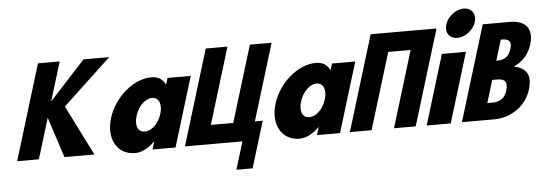

<svg xmlns="http://www.w3.org/2000/svg" viewBox="-59 -1018 3981 1407"><g transform="rotate(-5 1931.5 -314.5)"><path d="M600.4 -0.9 415.6 -369.8 770.6 -702.1H581.7L318.7 -415.7L406.3 -702.1H246.5L32.1 -0.9H191.9L282.9 -298.4L380.3 -0.9Z M745.1 -256C699.3 -106 767.3 15 899.1 15C950.2 15 1003.4 -16 1043.9 -58H1045.4L1027.6 0H1197.1L1354 -513H1183L1168 -464C1150 -505 1115.4 -528 1065.1 -528C933.3 -528 791 -406 745.1 -256ZM933.1 -256C954.8 -327 1008.8 -377 1057.6 -377C1105.7 -377 1129.4 -327 1107.7 -256C1086.3 -186 1034.2 -136 983.9 -136C931.4 -136 911.7 -186 933.1 -256Z M1634 -142.2H1469.2L1640.7 -703.2H1480.9L1266.5 -1.9H1689.5L1627.3 201.4H1746.5L1850.8 -139.6H1793L1965.3 -703.2H1805.5Z M1955.1 -256C1909.3 -106 1977.3 15 2109.1 15C2160.2 15 2213.4 -16 2253.9 -58H2255.4L2237.6 0H2407.1L2564 -513H2393L2378 -464C2360 -505 2325.4 -528 2275.1 -528C2143.3 -528 2001 -406 1955.1 -256ZM2143.1 -256C2164.8 -327 2218.8 -377 2267.6 -377C2315.7 -377 2339.4 -327 2317.7 -256C2296.3 -186 2244.2 -136 2193.9 -136C2141.4 -136 2121.7 -186 2143.1 -256Z M2810.9 -561.9H2975.7L2804.2 -0.9H2964L3178.4 -702.1H3018.6H2853.7H2693.9L2479.6 -0.9H2639.4Z M3389.3 -830C3331.3 -830 3269.9 -783 3252.2 -725C3234.4 -667 3267.1 -620 3325.1 -620C3383.1 -620 3444.4 -667 3462.2 -725C3479.9 -783 3447.3 -830 3389.3 -830ZM3201.3 -513H3378.3L3221.5 0H3044.5Z M3518.4 -703.1 3304 -1.9H3541.2C3670 -1.9 3778.6 -81.8 3813.9 -197.4C3848.5 -310.4 3801.3 -358.9 3718.4 -374.2C3787.2 -404.8 3832.2 -460 3851.9 -524.6C3892.7 -658.1 3811.3 -703.1 3720.3 -703.1ZM3594.2 -428.6 3640.5 -579.9H3649.8C3700.6 -579.9 3720.8 -558.6 3705.4 -508.5C3687.5 -449.8 3653.7 -428.6 3603.5 -428.6ZM3501.5 -125.1 3552.1 -290.9H3588.7C3643.9 -290.9 3667.2 -267.9 3647.4 -203.3C3630.6 -148.1 3593.2 -125.1 3538 -125.1Z"/></g></svg>

Font: Hussar
Style: BdSuprConOblThree
Weight: 700
Foundry: Cannot Into Space Fonts
Version: Version 2.00